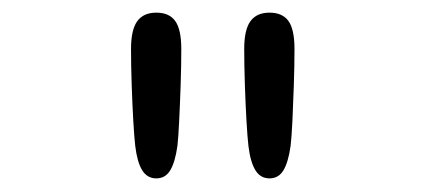

<svg xmlns="http://www.w3.org/2000/svg" viewBox="-20 -686 659 296"><path d="M221 -411Q207 -411 199.2 -423.5Q191.5 -436 188.5 -461Q187 -473.5 185.5 -499.5Q184 -525.5 183 -555.8Q182 -586 182 -610.5Q182 -640 191.5 -653.2Q201 -666.5 221 -666.5Q241 -666.5 250.2 -653.5Q259.5 -640.5 259.5 -610.5Q259.5 -585 258.5 -555Q257.5 -525 256.2 -499.2Q255 -473.5 253.5 -461Q250 -436 242.5 -423.5Q235 -411 221 -411ZM395.5 -411Q381.5 -411 373.8 -423.5Q366 -436 363 -461Q361.5 -473.5 360 -499.5Q358.5 -525.5 357.5 -555.8Q356.5 -586 356.5 -610.5Q356.5 -640 366 -653.2Q375.5 -666.5 395.5 -666.5Q415.5 -666.5 424.8 -653.5Q434 -640.5 434 -610.5Q434 -585 433 -555Q432 -525 430.8 -499.2Q429.5 -473.5 428 -461Q424.5 -436 417 -423.5Q409.5 -411 395.5 -411Z"/></svg>

Font: Sono ExtraLight Monospace
Style: Regular
Weight: 400
Version: Version 2.112